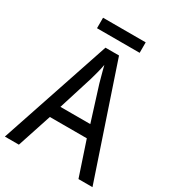

<svg xmlns="http://www.w3.org/2000/svg" viewBox="-203 -968 976 1080"><g transform="rotate(30 285.0 -427.5)"><path d="M478 0 404 -222H164L91 0H0L240 -716H328L569 0ZM311 -524Q308 -535 302.5 -555Q297 -575 291.5 -595.5Q286 -616 283 -629Q278 -601 270.5 -573Q263 -545 257 -524L187 -301H381ZM421 -855V-787H144V-855Z"/></g></svg>

Font: Noto Sans Kannada SemiCondensed
Style: Regular
Weight: 400
Width: 4
Designer: Jelle Bosma - Monotype Design Team
Foundry: Monotype Imaging Inc.
Version: Version 2.005; ttfautohint (v1.8.4.7-5d5b)